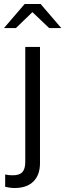

<svg xmlns="http://www.w3.org/2000/svg" viewBox="-64 -737 328 965"><path d="M-38 202V140Q-28 142 -20 143Q-12 144 0 144Q34 144 48.5 128Q63 112 63 76V-501H137V83Q137 142 104 175Q71 208 9 208Q-4 208 -16 206Q-28 204 -38 202ZM183 -596 99 -676 16 -596H-44L60 -717H140L244 -596Z"/></svg>

Font: Red Hat Display
Style: Regular
Weight: 400
Designer: Pentagram / MCKL
Foundry: Pentagram / MCKL
Version: Version 1.003; Red Hat Display